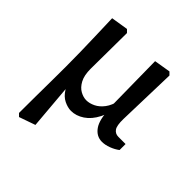

<svg xmlns="http://www.w3.org/2000/svg" viewBox="-172 -547 860 860"><g transform="rotate(45 257.5 -117.5)"><path d="M422 9Q387 9 365 -22Q343 -53 342 -119H339L335 -415L413 -428L426 -415L418 -132Q417 -89 428 -74Q439 -59 458 -59H504V-21Q487 -8 464.5 0.5Q442 9 422 9ZM81 193 68 180Q68 128 68.5 75.5Q69 23 69.5 -25.5Q70 -74 70 -116Q70 -163 69 -209Q68 -255 66.5 -305Q65 -355 63 -415L144 -428L157 -415L155 -183L137 -80L158 166ZM226 9Q205 9 181.5 -2.5Q158 -14 141.5 -41Q125 -68 124 -114L155 -187Q155 -145 168.5 -120Q182 -95 202 -84Q222 -73 241 -73Q261 -73 282.5 -83.5Q304 -94 321 -116.5Q338 -139 346 -175L358 -167Q358 -109 338 -70Q318 -31 288 -11Q258 9 226 9Z"/></g></svg>

Font: Rasa Medium
Style: Regular
Weight: 500
Designer: Anna Giedrys (Yrsa+Rasa design), David Brezina (Yrsa art-direction, Rasa art-direction, design)
Foundry: Rosetta Type Foundry
Version: Version 2.004